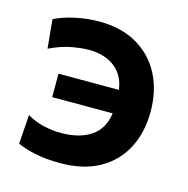

<svg xmlns="http://www.w3.org/2000/svg" viewBox="-83 -590 665 680"><g transform="rotate(15 249.0 -250.0)"><path d="M194 10.5Q143.5 10.5 103.5 2Q63.5 -6.5 37.5 -18.5L45 -125.5Q73.5 -108.5 105.5 -101Q137.5 -93.5 171 -93.5Q238 -93.5 280 -121.8Q322 -150 329.5 -208H108V-294H329.5Q322.5 -346.5 285.8 -375Q249 -403.5 190.5 -403.5Q165 -403.5 128.5 -397Q92 -390.5 47.5 -369.5L37.5 -475Q69 -491 112.8 -500.5Q156.5 -510 200 -510Q282 -510 339.8 -476.2Q397.5 -442.5 427.8 -383.5Q458 -324.5 458 -248.5Q458 -172.5 427.8 -114Q397.5 -55.5 338.8 -22.5Q280 10.5 194 10.5Z"/></g></svg>

Font: Commissioner SemiBold
Style: Regular
Weight: 600
Designer: Kostas Bartsokas
Foundry: Kostas Bartsokas
Version: Version 1.000; ttfautohint (v1.8.3)